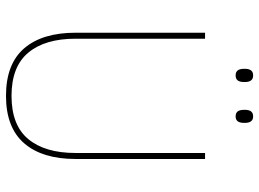

<svg xmlns="http://www.w3.org/2000/svg" viewBox="-130 -706 844 625"><g transform="rotate(90 292.5 -394.0)"><path d="M292.5 9Q189 9 138 -50Q87 -109 87 -217.5V-639H106.5V-217.5Q106.5 -118 152 -63.5Q197.5 -9 292.5 -9Q388 -9 433.2 -63.5Q478.5 -118 478.5 -217.5V-639H498V-217.5Q498 -109 446.8 -50Q395.5 9 292.5 9ZM226 -738.5Q215 -738.5 209.8 -745.2Q204.5 -752 204.5 -766V-769Q204.5 -782 209.8 -788.8Q215 -795.5 226 -795.5Q237 -795.5 242.2 -788.8Q247.5 -782 247.5 -769V-766Q247.5 -752 242.2 -745.2Q237 -738.5 226 -738.5ZM359.5 -738.5Q348.5 -738.5 343.2 -745.2Q338 -752 338 -766V-769Q338 -782 343.2 -788.8Q348.5 -795.5 359.5 -795.5Q370 -795.5 375.2 -788.8Q380.5 -782 380.5 -769V-766Q380.5 -752 375.2 -745.2Q370 -738.5 359.5 -738.5Z"/></g></svg>

Font: Anek Latin Thin
Style: Regular
Weight: 250
Designer: Yesha Goshar
Foundry: Ek Type
Version: Version 1.003